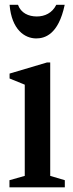

<svg xmlns="http://www.w3.org/2000/svg" viewBox="-20 -802 311 822"><path d="M135 -637.5C170.5 -637.5 230 -652.5 257 -781.5H221C203.5 -746 171.5 -731.5 137.5 -731.5C102.5 -731.5 69.5 -746 57 -781.5H21C30 -674 86.5 -637.5 135 -637.5ZM20.5 0H257.5V-30.5L195 -49V-534.5H181L21 -487V-466L86 -439.5V-49L20.5 -30.5Z"/></svg>

Font: Libre Caslon Condensed SemiBold
Style: Regular
Weight: 600
Designer: Pablo Impallari, Rodrigo Fuenzalida, Katja Schimmel, Ertekin Erdin
Foundry: Pablo Impallari, Rodrigo Fuenzalida
Version: Version 2.000;gftools[0.9.33]